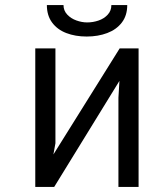

<svg xmlns="http://www.w3.org/2000/svg" viewBox="-20 -742 640 762"><path d="M120 -550H200V-173.5L192 -129L455 -550H530V0H450V-354L454 -421L195 0H120ZM166 -722H232Q232 -700 246.8 -684.2Q261.5 -668.5 283.2 -660.8Q305 -653 326 -653Q349 -653 371 -660.5Q393 -668 407.5 -683.8Q422 -699.5 422 -722H485Q485 -680.5 463.5 -652.5Q442 -624.5 405.5 -610.8Q369 -597 324 -597Q279 -597 243.2 -610.8Q207.5 -624.5 186.8 -652.5Q166 -680.5 166 -722Z"/></svg>

Font: JuliaMono
Style: Regular
Weight: 400
Monospace: yes
Designer: cormullion
Foundry: corm
Version: Version 0.055; ttfautohint (v1.8.4)